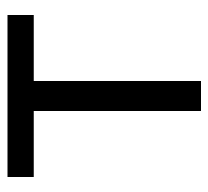

<svg xmlns="http://www.w3.org/2000/svg" viewBox="-42 -514 556 512"><g transform="rotate(-90 236.0 -258.0)"><path d="M196 -446H20V-516H452V-446H276V0H196Z"/></g></svg>

Font: IBMPlexSans
Style: Regular
Weight: 400
Designer: Mike Abbink, Paul van der Laan, Pieter van Rosmalen
Foundry: Bold Monday
Version: Version 3.1